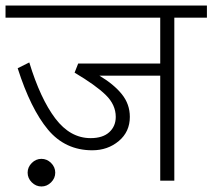

<svg xmlns="http://www.w3.org/2000/svg" viewBox="-40 -654 769 695"><path d="M0 0ZM709 -590H591V0H540V-380H320Q372 -349 401 -313Q430 -277 430 -231Q430 -177 390 -143.5Q350 -110 294 -110Q196 -110 133.5 -185Q71 -260 24 -407L66 -428Q106 -297 160 -225.5Q214 -154 288 -154Q332 -154 355.5 -175.5Q379 -197 379 -231Q379 -275 342.5 -310.5Q306 -346 230 -391L243 -424H540V-590H-20V-634H709ZM110 -79Q130 -79 145 -64Q160 -49 160 -29Q160 -9 145 6Q130 21 110 21Q90 21 75 6Q60 -9 60 -29Q60 -49 75 -64Q90 -79 110 -79Z"/></svg>

Font: Martel Sans ExtraLight
Style: Regular
Weight: 275
Designer: Dan Reynolds and Mathieu Réguer
Foundry: Dan Reynolds and Mathieu Réguer
Version: Version 1.002; ttfautohint (v1.1) -l 5 -r 5 -G 72 -x 0 -D la